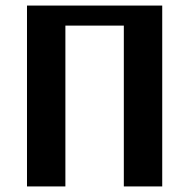

<svg xmlns="http://www.w3.org/2000/svg" viewBox="-20 -670 680 690"><path d="M563 -650V0H425V-578H215V0H77V-650Z"/></svg>

Font: ArsenalBold
Style: Bold
Weight: 700
Designer: Andrij Shevchenko
Foundry: Stairsfor.com
Version: Version 1.000